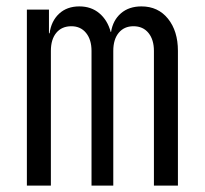

<svg xmlns="http://www.w3.org/2000/svg" viewBox="-20 -580 640 600"><path d="M64 0V-550H133V-476H135Q140 -514 164.5 -537Q189 -560 228 -560Q265 -560 290.5 -538.5Q316 -517 326 -480H327Q333 -517 358 -538.5Q383 -560 422 -560Q474 -560 505 -521.5Q536 -483 536 -421V0H461V-421Q461 -456 444 -477Q427 -498 397 -498Q368 -498 351 -477.5Q334 -457 334 -421V0H266V-421Q266 -456 249 -477Q232 -498 203 -498Q173 -498 156 -477.5Q139 -457 139 -421V0Z"/></svg>

Font: JetBrains Mono NL Light
Style: Regular
Weight: 300
Monospace: yes
Designer: Philipp Nurullin, Konstantin Bulenkov
Foundry: JetBrains
Version: Version 2.305; ttfautohint (v1.8.4.7-5d5b)